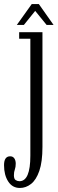

<svg xmlns="http://www.w3.org/2000/svg" viewBox="-68 -683 286 952"><path d="M30.5 249Q-6.5 249 -27.2 217Q-48 185 -48 136Q-48 92 -17.5 92Q-4 92 3 102.2Q10 112.5 10 128.5Q10 145.5 5.5 157.5Q1 169.5 1 186Q1 204.5 9.8 210Q18.5 215.5 28.5 215.5Q82.5 215.5 82.5 89V-491H27V-523.5H142.5V45.5Q142.5 119.5 127 164.2Q111.5 209 86 229Q60.5 249 30.5 249ZM15.5 -559.5 89.5 -663H124.5L197.5 -559.5H163L106.5 -629L50.5 -559.5Z"/></svg>

Font: Imbue 10pt Light
Style: Regular
Weight: 300
Designer: Tyler Finck
Foundry: Etcetera Type Company
Version: Version 1.102; ttfautohint (v1.8.3)